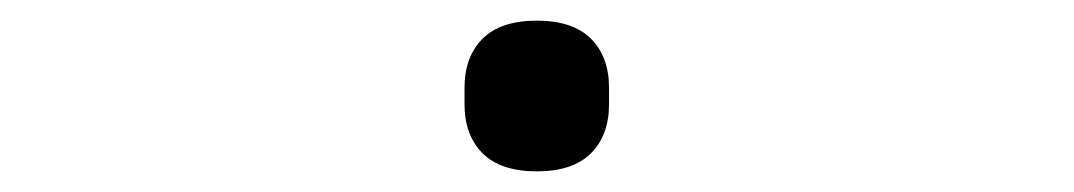

<svg xmlns="http://www.w3.org/2000/svg" viewBox="-20 -473 1040 186"><path d="M430 -372V-388Q430 -418 447.5 -435.5Q465 -453 500 -453Q535 -453 552.5 -435.5Q570 -418 570 -388V-372Q570 -342 552.5 -324.5Q535 -307 500 -307Q465 -307 447.5 -324.5Q430 -342 430 -372Z"/></svg>

Font: IBM Plex Sans JP
Style: Regular
Weight: 400
Designer: Mike Abbink; Paul van der Laan; Pieter van Rosmalen; Wujin Sim; Yejin Wi; Jinhee Kim; Boomi Park; Yona Kim; Kichan Ma
Foundry: Sandoll Inc.
Version: Version 1.000